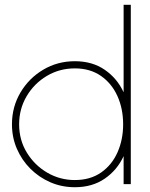

<svg xmlns="http://www.w3.org/2000/svg" viewBox="-20 -770 627 803"><path d="M497 -750H527V0H497V-117Q470 -58.5 418 -22.8Q366 13 293 13Q238.5 13 191 -7.5Q143.5 -28 107.2 -64.2Q71 -100.5 50.5 -148Q30 -195.5 30 -250Q30 -323 65.5 -383Q101 -443 160.8 -478.5Q220.5 -514 293 -514Q366 -514 418 -478.2Q470 -442.5 497 -384ZM293 -17Q357.5 -17 402.8 -48.5Q448 -80 471.5 -133Q495 -186 495 -250Q495 -315.5 471 -368.5Q447 -421.5 401.8 -452.8Q356.5 -484 293 -484Q229 -484 176 -452.5Q123 -421 91.5 -367.8Q60 -314.5 60 -250Q60 -184.5 92.2 -131.8Q124.5 -79 177.5 -48Q230.5 -17 293 -17Z"/></svg>

Font: Urbanist Thin
Style: Regular
Weight: 100
Designer: Corey Hu
Foundry: Corey Hu
Version: Version 1.330; ttfautohint (v1.8.4.7-5d5b)